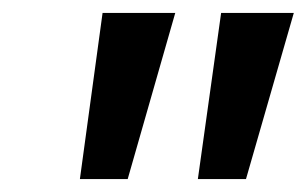

<svg xmlns="http://www.w3.org/2000/svg" viewBox="-20 -734 476 298"><path d="M252 -713.9 178.2 -456.1H104L139.2 -713.9ZM436 -713.9 361.8 -456.1H287.1L323.2 -713.9Z"/></svg>

Font: f51947593470240   
Style: Italic
Weight: 600
Italic angle: -12°
Foundry: Ascender Corporation
Version: Version 1.10